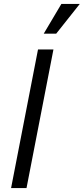

<svg xmlns="http://www.w3.org/2000/svg" viewBox="-20 -950 423 970"><path d="M250 -700 114 0H36L172 -700ZM383 -930 264 -780H201L290 -930Z"/></svg>

Font: MedMera Sans
Style: Italic
Weight: 400
Italic angle: -11°
Designer: Kasper Nordkvist
Foundry: UNCUT.wtf
Version: Version 1.300